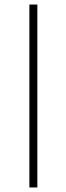

<svg xmlns="http://www.w3.org/2000/svg" viewBox="-20 -672 290 843"><path d="M109 151V-652H144V151Z"/></svg>

Font: Inconsolata UltraCondensed Light
Style: Regular
Weight: 300
Width: 1
Monospace: yes
Designer: Raph Levien, Cyreal, Brenton Simpson
Foundry: Raph Levien, Cyreal, Google
Version: Version 3.001; ttfautohint (v1.8.2.53-6de2)